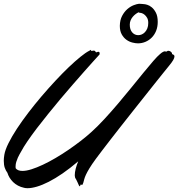

<svg xmlns="http://www.w3.org/2000/svg" viewBox="-35 -968 937 1009"><path d="M484.9 -678.2Q474.1 -666.5 453.4 -643.6Q432.6 -620.6 405.5 -589.8Q378.4 -559.1 346.7 -522.7Q314.9 -486.3 282.2 -447.3Q249.5 -408.2 217.8 -368.9Q186 -329.6 158.4 -293.5Q130.9 -257.3 109.4 -225.8Q87.9 -194.3 76.2 -171.9Q73.2 -167 68.4 -158.4Q63.5 -149.9 58.8 -139.4Q54.2 -128.9 50.5 -117.2Q46.9 -105.5 46.9 -94.2Q46.9 -90.8 46.9 -88.4Q46.9 -85.9 47.9 -83Q58.6 -69.8 83 -69.8Q103.5 -69.8 131.1 -78.6Q158.7 -87.4 190.4 -102.3Q222.2 -117.2 256.3 -137.2Q290.5 -157.2 323.7 -179.9Q356.9 -202.6 387.7 -226.3Q418.5 -250 443.8 -272.9Q476.6 -302.2 512.7 -341.3Q548.8 -380.4 584.7 -422.6Q620.6 -464.8 654.8 -507.1Q689 -549.3 718.3 -585.2Q747.6 -621.1 770.3 -647.2Q793 -673.3 806.2 -684.1Q816.4 -692.9 822.3 -695.6Q828.1 -698.2 831.1 -698.2Q833.5 -698.2 835 -697.5Q836.4 -696.8 837.9 -696.8Q840.8 -696.8 843.5 -699Q846.2 -701.2 849.1 -701.2Q856 -701.2 862.5 -696.5Q869.1 -691.9 869.1 -685.1Q869.1 -683.6 871.1 -682.9Q873 -682.1 875.5 -681.2Q877.9 -680.2 879.9 -677.7Q881.8 -675.3 881.8 -670.9Q881.8 -664.1 875.2 -652.3Q868.7 -640.6 850.1 -618.2Q841.8 -607.9 823.2 -585Q804.7 -562 779.8 -530.8Q754.9 -499.5 725.1 -461.9Q695.3 -424.3 664.3 -385.3Q633.3 -346.2 603 -307.6Q572.8 -269 546.6 -235.4Q520.5 -201.7 500.2 -175Q480 -148.4 469.2 -133.8Q447.3 -104 435.1 -83.7Q422.9 -63.5 416.5 -49.6Q410.2 -35.6 407.7 -26.1Q405.3 -16.6 402.8 -7.8Q400.4 -1 398.9 1.5Q397.5 3.9 396 3.9Q393.6 3.9 392.6 2.4Q391.6 1 390.1 1Q389.6 1 388.2 3.9Q386.7 6.8 385.7 9Q384.8 11.2 383.8 11.2Q382.3 11.2 379.9 6.8Q377.4 2.4 373 -8.8Q368.7 -19 366 -23.4Q363.3 -27.8 362.1 -30Q360.8 -32.2 360.1 -33.4Q359.4 -34.7 358.9 -39.1Q358.9 -40.5 358.4 -42.5Q357.9 -44.4 357.9 -46.9Q357.9 -62 362.8 -81.3Q367.7 -100.6 376 -120.1Q333 -83.5 293.9 -56.6Q254.9 -29.8 221.2 -12.7Q187.5 4.4 159.4 12.7Q131.3 21 109.9 21Q104.5 21 100.1 20.5Q95.7 20 91.8 19Q73.7 15.1 59.3 7.3Q44.9 -0.5 33.9 -11.2Q22.9 -22 15.4 -34.4Q7.8 -46.9 3.9 -60.1Q-4.4 -70.8 -9.8 -85.9Q-15.1 -101.1 -15.1 -123Q-15.1 -137.2 -12.2 -154.8Q-7.8 -180.7 9.8 -215.8Q27.3 -251 53.7 -291.3Q80.1 -331.5 113.3 -375Q146.5 -418.5 182.6 -460.9Q218.8 -503.4 255.4 -542.7Q292 -582 325.4 -614Q358.9 -646 387.2 -668.9Q415.5 -691.9 434.1 -701.2L442.9 -706.1Q443.8 -706.1 443.8 -704.1V-702.1Q443.8 -700.2 445.8 -700.2Q448.2 -700.2 451.7 -701.2Q455.1 -702.1 458 -702.1Q463.4 -702.1 465.8 -698.2Q468.3 -692.9 471.2 -692.9Q473.6 -692.9 475.8 -694.3Q478 -695.8 481.9 -695.8Q485.8 -695.8 487.3 -693.4Q488.8 -690.9 488.8 -687Q488.8 -684.6 488 -682.1Q487.3 -679.7 484.9 -678.2ZM695.8 -948.2Q705.6 -948.2 710.9 -947.3Q716.3 -946.3 721.7 -946.3Q726.6 -946.3 738.5 -942.9Q750.5 -939.5 762.7 -929.4Q774.9 -919.4 784.4 -901.1Q793.9 -882.8 793.9 -853Q793.9 -827.1 785.6 -806.4Q777.3 -785.6 762.9 -771Q748.5 -756.3 729.7 -748.3Q710.9 -740.2 689.9 -740.2Q677.2 -740.2 660.6 -744.4Q644 -748.5 629.4 -759Q614.7 -769.5 604.7 -787.4Q594.7 -805.2 594.7 -832Q595.2 -862.8 606.7 -884.5Q618.2 -906.2 634.3 -920.2Q650.4 -934.1 667.5 -940.7Q684.6 -947.3 695.8 -948.2ZM647 -838.4Q647 -812.5 659.7 -797.9Q672.4 -783.2 691.9 -783.2Q700.7 -783.2 710 -787.1Q719.2 -791 726.8 -799.1Q734.4 -807.1 739.3 -819.1Q744.1 -831.1 744.1 -847.2Q744.1 -863.8 738.3 -874Q732.4 -884.3 725.3 -890.1Q718.3 -896 711.9 -898.2Q705.6 -900.4 705.1 -900.4Q700.2 -900.4 699.2 -900.6Q698.2 -900.9 695.8 -902.3Q694.8 -902.3 694.3 -902.8Q693.8 -903.3 692.9 -903.3Q685.5 -899.9 677.5 -893.8Q669.4 -887.7 662.6 -879.6Q655.8 -871.6 651.4 -861.1Q647 -850.6 647 -838.4Z"/></svg>

Font: Oregano
Style: Italic
Weight: 400
Italic angle: -12°
Designer: Astigmatic (AOETI)
Foundry: Astigmatic (AOETI)
Version: Version 1.000